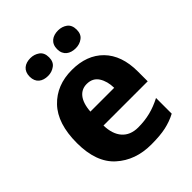

<svg xmlns="http://www.w3.org/2000/svg" viewBox="-215 -870 997 997"><g transform="rotate(-45 284.0 -371.0)"><path d="M291 -556.2C216.3 -556.2 156.2 -532.2 110.4 -484.4C64 -436 41 -364.3 41 -269C41 -174.3 66.4 -104 117.2 -58.6C167.5 -13.2 231.4 9.8 309.1 9.8C351.6 9.8 387.7 6.8 416.5 0.5C445.3 -5.9 472.2 -15.6 497.1 -28.8V-144C439.9 -114.7 388.2 -101.1 323.2 -101.1C247.1 -101.1 204.6 -151.9 203.1 -235.8H527.8V-308.1C527.8 -387.2 506.3 -448.2 463.9 -491.7C421.4 -534.7 363.8 -556.2 291 -556.2ZM293.9 -450.2C323.2 -450.2 344.7 -439 358.9 -417C373 -395 380.4 -367.7 380.9 -335H206.1C211.4 -413.6 245.6 -450.2 293.9 -450.2ZM111.3 -686C111.3 -641.6 141.6 -621.1 182.1 -621.1C200.7 -621.1 217.3 -626.5 231.9 -637.2C246.6 -647.5 253.9 -664.1 253.9 -686C253.9 -709 246.6 -725.6 231.9 -736.3C217.3 -746.6 200.7 -752 182.1 -752C141.6 -752 111.3 -731.4 111.3 -686ZM313 -686C313 -641.6 344.7 -621.1 385.3 -621.1C404.3 -621.1 421.4 -626.5 435.5 -637.2C449.7 -647.5 457 -664.1 457 -686C457 -709 449.7 -725.6 435.5 -736.3C421.4 -746.6 404.3 -752 385.3 -752C344.7 -752 313 -731.4 313 -686Z"/></g></svg>

Font: Avrile Sans
Style: Bold
Weight: 700
Designer: Monotype Design Team, Google (font), Stefan Peev (BGR Cyrillic), Cristiano Sobral (main changes)
Foundry: The Avrile Sans Project Authors
Version: Version 3.110